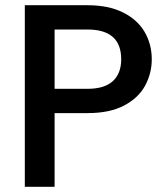

<svg xmlns="http://www.w3.org/2000/svg" viewBox="-20 -715 635 735"><path d="M561 -488Q561 -435 536 -388Q511 -341 456 -311.5Q401 -282 315 -282H189V0H75V-695H315Q395 -695 450.5 -667.5Q506 -640 533.5 -593Q561 -546 561 -488ZM315 -375Q380 -375 412 -404.5Q444 -434 444 -488Q444 -602 315 -602H189V-375Z"/></svg>

Font: MSTAGE Medium
Style: Regular
Weight: 500
Designer: Ninad Kale (Devanagari), Jonny Pinhorn (Latin)
Foundry: Indian Type Foundry
Version: 4.004